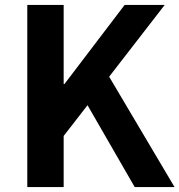

<svg xmlns="http://www.w3.org/2000/svg" viewBox="-20 -761 730 781"><path d="M91 0V-741H239V-419H242L487 -741H650L424 -449L690 0H528L336 -333L239 -208V0Z"/></svg>

Font: Source Han Sans TC
Style: Bold
Weight: 700
Designer: Ryoko NISHIZUKA Ë•øÂ°öÊ∂ºÂ≠ê (kana, bopomofo & ideographs); Paul D. Hunt (Latin, Greek & Cyrillic); Sandoll Communicatio
Foundry: Adobe
Version: Version 2.004;hotconv 1.0.118;makeotfexe 2.5.65603